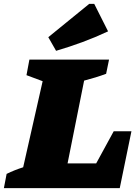

<svg xmlns="http://www.w3.org/2000/svg" viewBox="-63 -966 695 986"><path d="M521 -292H612L552 0H-43L-29 -73Q-9 -83 12.5 -91.5Q34 -100 56 -107L156 -549L73 -580L88 -660H497L482 -587Q431 -568 369 -552L284 -127H431ZM225 -705 185 -775 395 -946H421L492 -805Q426 -774 359.5 -749.5Q293 -725 225 -705Z"/></svg>

Font: Piazzolla SC Black
Style: Italic
Weight: 900
Italic angle: -11.3°
Designer: Juan Pablo del Peral
Foundry: Huerta Tipografica
Version: Version 1.330